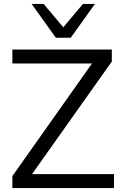

<svg xmlns="http://www.w3.org/2000/svg" viewBox="-20 -957 636 977"><path d="M43 0V-61L448 -634H43V-705H549V-644L143 -71H560V0ZM264 -765 141 -937H202L302 -818L402 -937H463L340 -765Z"/></svg>

Font: Mulish
Style: Regular
Weight: 400
Designer: Vernon Adams
Foundry: Vernon Adams
Version: Version 3.603; ttfautohint (v1.8.3)